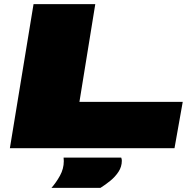

<svg xmlns="http://www.w3.org/2000/svg" viewBox="-20 -720 948 933"><path d="M28 0 143 -700H443L366 -225H868L828 0ZM289 46H569Q572 53 572 61Q572 90 556 114.5Q540 139 516 158.5Q492 178 468 193H230Q253 167 271.5 133.5Q290 100 290 63Q290 58 289.5 54Q289 50 289 46Z"/></svg>

Font: Georama ExtraExtended Black
Style: Italic
Weight: 900
Width: 8
Italic angle: -9°
Designer: Jean-Baptiste Levee
Foundry: Production Type
Version: Version 1.000